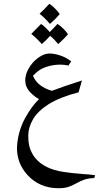

<svg xmlns="http://www.w3.org/2000/svg" viewBox="-20 -660 555 1019"><path d="M397 -170Q302 -146 238 -107Q180 -70 155 -26.5Q130 17 130 60Q130 105 141 133Q152 161 169 181Q217 237 315 252Q359 259 403 262L425 264Q452 265 485 270L480 285Q450 286 429 293Q408 300 385 313Q362 326 341.5 332.5Q321 339 290 339Q240 339 198.5 321Q157 303 126 269Q70 208 70 125Q70 116 72 98Q80 28 113.5 -33.5Q147 -95 187 -134Q163 -147 142 -168.5Q121 -190 116 -214Q114 -226 114 -233Q114 -272 142 -312Q160 -338 188 -357Q216 -376 243 -376Q268 -376 300 -365.5Q332 -355 358 -334L343 -312Q323 -317 299 -317Q272 -317 243 -310Q212 -302 193 -290Q174 -278 155 -258Q178 -201 255 -178Q322 -203 415 -233Q409 -210 397 -170ZM190 -587Q221 -616 242 -640Q257 -630 272.5 -614.5Q288 -599 297 -585Q273 -557 245 -533Q218 -565 190 -587ZM341 -478Q322 -456 289 -426Q270 -450 246 -470Q230 -451 202 -426Q176 -456 146 -480Q184 -518 198 -533Q220 -518 244 -490Q274 -520 285 -533Q301 -523 316.5 -507.5Q332 -492 341 -478Z"/></svg>

Font: Mirza
Style: Regular
Weight: 400
Designer: Arabic design by Kourosh Beigpour, Latin design by Eduardo Tunni, engineering by Lasse Fister
Version: Version 1.0010g